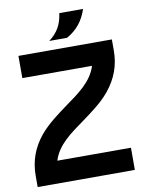

<svg xmlns="http://www.w3.org/2000/svg" viewBox="-102 -1035 833 1107"><g transform="rotate(-10 314.0 -482.0)"><path d="M165 -129H596V1H27V-64C27 -151 54 -226 110 -294C157 -350 216 -392 273 -434C349 -489 429 -543 457 -633H49V-763H596V-698C596 -611 568 -536 512 -468C466 -412 406 -370 349 -328C273 -273 193 -219 165 -129ZM239 -817H343C404 -851 442 -900 463 -965H324C315 -900 291 -856 239 -817Z"/></g></svg>

Font: Swile Sans
Style: Bold
Weight: 700
Designer: Lord
Foundry: Lord
Version: Version 1.477;FEAKit 1.0